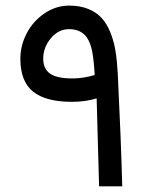

<svg xmlns="http://www.w3.org/2000/svg" viewBox="-20 -661 541 681"><path d="M52.2 -452.6Q52.2 -499.5 74.7 -542.7Q97.2 -585.9 137.7 -613.5Q178.2 -641.1 225.6 -641.1Q263.7 -641.1 292.7 -629.4Q321.8 -617.7 340.3 -597.4Q358.9 -577.1 371.3 -546.4Q383.8 -515.6 389.4 -481.7Q395 -447.8 397.5 -403.8Q409.2 -167 413.6 0H331.5Q330.6 -33.2 327.1 -156Q323.7 -278.8 322.8 -312Q282.2 -299.8 235.8 -299.8Q142.6 -299.8 97.4 -335.9Q52.2 -372.1 52.2 -452.6ZM225.1 -557.6Q187 -557.6 160.2 -525.1Q133.3 -492.7 133.3 -452.6Q133.3 -417 157.5 -399.9Q181.6 -382.8 237.3 -382.8Q275.4 -382.8 315.9 -395Q313 -445.3 307.4 -476.3Q301.8 -507.3 288.6 -527.3Q267.6 -557.6 225.1 -557.6Z"/></svg>

Font: Vazir WOL
Style: WOL
Weight: 400
Foundry: Based on Dejavu fonts, by Saber Rastikerdar
Version: Version 26.0.0